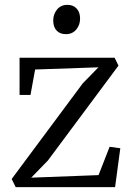

<svg xmlns="http://www.w3.org/2000/svg" viewBox="-20 -770 542 790"><path d="M385 -493 124.5 -484 105.5 -379.5H60.5V-532.5H451.5L467.5 -500L177 -109.5L108.5 -39L385.5 -49.5L431 -166L475 -160L453.5 0H44.5L28 -33.5L320.5 -427ZM250.5 -629.5Q227 -629.5 213 -644.2Q199 -659 199 -685.5Q199 -712 214.8 -731Q230.5 -750 257 -750H258Q281 -750 295.2 -735Q309.5 -720 309.5 -693.5Q309.5 -667 293.5 -648.2Q277.5 -629.5 251.5 -629.5Z"/></svg>

Font: Merriweather 72pt Light
Style: Regular
Weight: 300
Version: Version 2.100